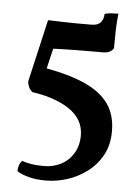

<svg xmlns="http://www.w3.org/2000/svg" viewBox="-52 -597 586 809"><g transform="rotate(5 240.5 -192.5)"><path d="M123 -503Q158 -502 186 -501Q214 -500 242.5 -500Q271 -500 307 -500Q334 -500 346 -514.5Q358 -529 358 -550Q370 -554 386 -555Q402 -556 416 -556Q412 -524 411 -486.5Q410 -449 410 -410Q405 -400 394 -394Q383 -388 363 -388Q339 -388 309 -388Q279 -388 248.5 -387.5Q218 -387 193 -386.5Q168 -386 155 -385L135 -300Q234 -282 300 -252Q366 -222 399 -175.5Q432 -129 432 -60Q432 -2 408.5 41Q385 84 346.5 113Q308 142 262.5 156.5Q217 171 172 171Q130 171 99 162.5Q68 154 50 142Q50 130 53.5 118.5Q57 107 66 97Q77 102 102 106.5Q127 111 159 111Q198 111 231 94Q264 77 283.5 44.5Q303 12 303 -31Q303 -67 286 -95Q269 -123 239 -142.5Q209 -162 169 -175.5Q129 -189 84 -195Q74 -203 68.5 -214.5Q63 -226 62 -238Z"/></g></svg>

Font: Vollkorn SemiBold
Style: Regular
Weight: 600
Designer: Friedrich Althausen
Foundry: Friedrich Althausen
Version: Version 5.000